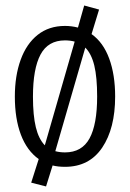

<svg xmlns="http://www.w3.org/2000/svg" viewBox="-20 -590 466 688"><path d="M392.6 -244.1Q392.6 -129.9 346.2 -61Q299.8 7.8 212.9 7.8Q187.5 7.8 168.5 2.9L145 78.1L91.8 64.5L118.7 -20Q76.7 -49.8 54.9 -107.2Q33.2 -164.6 33.2 -243.7Q33.2 -318.4 54 -375.7Q74.7 -433.1 115 -465.1Q155.3 -497.1 212.9 -497.1Q236.3 -497.1 259.3 -491.2L281.7 -570.3L335 -555.7L308.1 -467.8Q350.1 -438 371.3 -380.1Q392.6 -322.3 392.6 -244.1ZM140.6 -69.3 247.6 -440.9Q231.4 -445.3 212.9 -445.3Q152.3 -445.3 125.2 -394.5Q98.1 -343.8 98.1 -243.7Q98.1 -176.3 108.4 -134Q118.7 -91.8 140.6 -69.3ZM328.1 -244.1Q328.1 -313 317.9 -355.2Q307.6 -397.5 285.6 -419.4L178.2 -48.3Q194.3 -43.9 212.9 -43.9Q273.4 -43.9 300.8 -94Q328.1 -144 328.1 -244.1Z"/></svg>

Font: Amiri Typewriter
Style: Regular
Weight: 400
Monospace: yes
Designer: Khaled Hosny
Version: Version 1.1